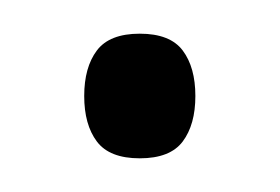

<svg xmlns="http://www.w3.org/2000/svg" viewBox="-20 -89 166 114"><path d="M30 -32Q30 -49 37.5 -59Q45 -69 63 -69Q81 -69 88.5 -59Q96 -49 96 -32Q96 -15 88.5 -5Q81 5 63 5Q45 5 37.5 -5Q30 -15 30 -32Z"/></svg>

Font: Khand Variable Light
Style: Regular
Weight: 300
Designer: Satya Rajpurohit
Foundry: Indian Type Foundry
Version: Version 3.000